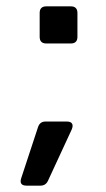

<svg xmlns="http://www.w3.org/2000/svg" viewBox="-20 -473 335 605"><path d="M126 -336Q105 -336 105 -357V-432Q105 -453 126 -453H203Q224 -453 224 -432V-357Q224 -336 203 -336ZM64 112Q39 112 47 88L100 -73Q106 -90 123 -90H191Q203 -90 207 -83.5Q211 -77 206 -65L131 97Q124 112 107 112Z"/></svg>

Font: Pitagon Sans Medium
Style: Regular
Weight: 500
Designer: Travis Tran
Foundry: Pitagon
Version: Version 1.001; ttfautohint (v1.8.4.7-5d5b);gftools[0.9.26]